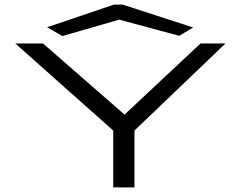

<svg xmlns="http://www.w3.org/2000/svg" viewBox="-20 -811 1040 831"><path d="M470 0V-246L46 -623H166L519 -315L848 -623H956L562 -246V0ZM250 -655 184 -693 473 -791H511L816 -692L756 -656L496 -726Z"/></svg>

Font: Inconsolata UltraExpanded Thin
Style: Regular
Weight: 100
Width: 9
Monospace: yes
Designer: Raph Levien, Cyreal, Brenton Simpson
Foundry: Raph Levien, Cyreal, Google
Version: Version 3.100; ttfautohint (v1.8.4.7-5d5b)